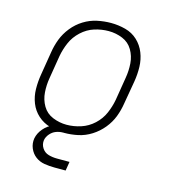

<svg xmlns="http://www.w3.org/2000/svg" viewBox="-107 -625 790 886"><g transform="rotate(15 288.0 -182.0)"><path d="M236 8Q269 8 302 1Q335 -6 365 -25Q395 -44 417.5 -71.5Q440 -99 452 -130.5Q464 -162 469 -195L488 -305Q494 -341 493 -376Q492 -411 479.5 -442.5Q467 -474 442.5 -497Q418 -520 384 -529Q350 -538 315 -538Q282 -538 249 -531Q216 -524 186 -505.5Q156 -487 133.5 -459Q111 -431 99 -399.5Q87 -368 82 -335L64 -225Q58 -190 58.5 -154.5Q59 -119 71.5 -87.5Q84 -56 109 -33.5Q134 -11 167.5 -1.5Q201 8 236 8ZM237 -31Q203 -31 171 -44Q139 -57 122 -86Q105 -115 102.5 -149.5Q100 -184 106 -219L124 -329Q130 -362 144 -394.5Q158 -427 185.5 -452.5Q213 -478 246.5 -488.5Q280 -499 314 -499Q349 -499 380.5 -486Q412 -473 429 -444Q446 -415 448.5 -380.5Q451 -346 445 -311L427 -201Q421 -168 407 -135.5Q393 -103 366 -78Q339 -53 305 -42Q271 -31 237 -31ZM235 174H288L295 131H235Q214 131 194.5 125.5Q175 120 163.5 102.5Q152 85 155 64Q158 48 170 34Q182 20 198 14Q214 8 230 8V-22Q204 -22 178.5 -12Q153 -2 134 20Q115 42 110 68Q106 93 115.5 115.5Q125 138 143.5 152Q162 166 186 170Q210 174 235 174Z"/></g></svg>

Font: Iosevka Sparkle XLtObl
Style: Regular
Weight: 200
Italic angle: -9°
Designer: Belleve Invis
Foundry: Belleve Invis
Version: Version 4.5.0; ttfautohint (v1.8.3)